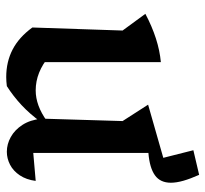

<svg xmlns="http://www.w3.org/2000/svg" viewBox="-42 -624 675 632"><g transform="rotate(90 296.0 -308.5)"><path d="M484 -80 576 -88Q572 -57 557.5 -35.5Q543 -14 522.5 -3.5Q502 7 480 7Q455 7 431.5 -6Q408 -19 391.5 -44.5Q375 -70 371 -108L379 -374L325 -458L500 -508L475 -607L556 -626Q569 -597 575.5 -574Q582 -551 582 -533Q582 -498 557.5 -480.5Q533 -463 484 -459ZM264 7Q256 8 248.5 8.5Q241 9 234 9Q184 9 143.5 -12Q103 -33 71 -77L165 -133Q218 -88 278 -88Q328 -88 379 -125L382 -105Q356 -69 326.5 -41.5Q297 -14 264 7ZM71 -77 81 -374 26 -449Q109 -493 185 -500V-91Z"/></g></svg>

Font: Piazzolla 24pt SemiBold
Style: Regular
Weight: 600
Designer: Juan Pablo del Peral
Foundry: Huerta Tipografica
Version: Version 2.005